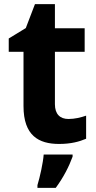

<svg xmlns="http://www.w3.org/2000/svg" viewBox="-20 -682 461 923"><path d="M309 -110C269 -110 244 -133 244 -181V-433H387V-546H244V-662H148L104 -547L22 -497V-433H93V-172C93 -30 166 10 264 10C321 10 361 -1 394 -15V-126C368 -117 339 -110 309 -110ZM329 71V61H190C187 101 172 169 160 208V221H248C285 171 312 118 329 71Z"/></svg>

Font: Noto Sans Canadian Aboriginal
Style: Bold
Weight: 700
Designer: Monotype Design Team, Typotheque's Kevin King
Foundry: Monotype Imaging Inc.
Version: Version 2.004